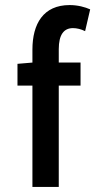

<svg xmlns="http://www.w3.org/2000/svg" viewBox="-20 -738 417 758"><path d="M336 -701C316 -710 287 -718 255 -718C151 -718 108 -644 108 -542V-491L49 -486V-400H108V0H212V-400H298V-491H212V-544C212 -601 232 -627 268 -627C283 -627 300 -623 316 -615Z"/></svg>

Font: Falling Sky
Style: Condensed
Weight: 400
Designer: Paul D. Hunt
Foundry: Adobe Systems Incorporated
Version: Version 1.02